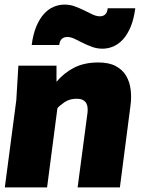

<svg xmlns="http://www.w3.org/2000/svg" viewBox="-20 -816 635 836"><path d="M569 -780Q563 -733 549 -699.5Q535 -666 516 -645Q497 -624 474 -614Q451 -604 426 -604Q402 -604 380.5 -612Q359 -620 340 -629.5Q321 -639 304.5 -647Q288 -655 273 -655Q259 -655 249.5 -647Q240 -639 238 -620H118Q124 -667 138 -700.5Q152 -734 171 -755Q190 -776 213 -786Q236 -796 261 -796Q285 -796 306.5 -788Q328 -780 347 -770.5Q366 -761 383 -753Q400 -745 415 -745Q429 -745 438 -753Q447 -761 449 -780ZM318 0 361 -325Q362 -334 361.5 -345Q361 -356 356.5 -365Q352 -374 342 -380Q332 -386 313 -386Q283 -386 261 -371Q239 -356 230 -345L185 0H1L51 -380L60 -530H226V-460Q260 -500 304 -522Q348 -544 408 -544Q455 -544 484.5 -528Q514 -512 529.5 -485.5Q545 -459 549 -425Q553 -391 548 -355L502 0Z"/></svg>

Font: Tanohe Sans Black
Style: Italic
Weight: 900
Designer: Village Type and Design LLC & Cristiano Sobral
Foundry: Cooper Hewitt Smithsonian Design Museum
Version: Version 1.00;January 12, 2020;FontCreator 12.0.0.2547 64-bit